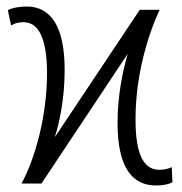

<svg xmlns="http://www.w3.org/2000/svg" viewBox="-20 -562 558 588"><path d="M46 0H107L371 -397C356 -344 340 -270 340 -186C340 -44 388 6 458 6C478 6 496 3 508 -4L506 -50C495 -45 482 -42 469 -42C424 -42 395 -80 395 -197C395 -327 431 -451 469 -532H408L148 -142C163 -191 178 -262 178 -348C178 -485 133 -542 62 -542C38 -542 18 -538 4 -531L14 -484C25 -491 37 -494 52 -494C96 -494 124 -449 124 -338C124 -207 88 -78 46 0Z"/></svg>

Font: Noto Sans Display SemiCondensed Light
Style: Regular
Weight: 300
Width: 4
Designer: Monotype Design Team
Foundry: Monotype Imaging Inc.
Version: Version 1.900